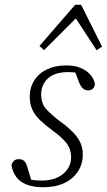

<svg xmlns="http://www.w3.org/2000/svg" viewBox="-20 -775 449 807"><path d="M161 12Q121 12 92.5 1Q64 -10 48.5 -31Q33 -52 28 -81Q31 -92 38.5 -99Q46 -106 58 -106Q75 -106 83 -97Q91 -88 95 -72L115 -7L85 -25Q104 -20 121.5 -18Q139 -16 159 -16Q198 -17 224.5 -30.5Q251 -44 265 -66Q279 -88 279 -114Q279 -147 260 -172.5Q241 -198 200 -227Q172 -248 150 -268.5Q128 -289 116.5 -313Q105 -337 105 -368Q105 -407 124 -437Q143 -467 177.5 -483.5Q212 -500 258 -500Q294 -500 319 -489.5Q344 -479 359.5 -461.5Q375 -444 379 -422Q378 -410 370.5 -402.5Q363 -395 352 -395Q337 -395 327.5 -404Q318 -413 310 -435L291 -485L324 -466Q310 -469 295 -470.5Q280 -472 264 -472Q208 -471 180.5 -444.5Q153 -418 153 -379Q153 -341 172.5 -318.5Q192 -296 231 -266Q263 -243 284.5 -221.5Q306 -200 317 -177Q328 -154 328 -125Q328 -85 307 -53.5Q286 -22 249 -5Q212 12 161 12ZM386 -564 288 -714H315L165 -564L146 -582L296 -755H321L409 -579Z"/></svg>

Font: Source Serif 4 Light
Style: Italic
Weight: 300
Italic angle: -12°
Designer: Frank Grießhammer
Foundry: Adobe Systems Incorporated
Version: Version 4.004;hotconv 1.0.116;makeotfexe 2.5.65601